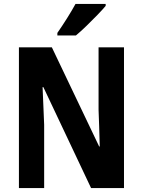

<svg xmlns="http://www.w3.org/2000/svg" viewBox="-20 -954 725 974"><path d="M609 0H442L200 -512H196Q199 -449 200.5 -405.5Q202 -362 204 -321V0H76V-714H243L483 -211H486Q484 -275 483 -314.5Q482 -354 480 -397V-714H609ZM516 -924Q501 -906 474.5 -878.5Q448 -851 418.5 -822.5Q389 -794 365 -774H271V-787Q296 -823 320.5 -862Q345 -901 363 -934H516Z"/></svg>

Font: Noto Sans Sinhala UI Condensed
Style: Bold
Weight: 700
Width: 3
Designer: Jelle Bosma - Monotype Design Team
Foundry: Monotype Imaging Inc.
Version: Version 2.006; ttfautohint (v1.8.4.7-5d5b)